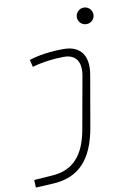

<svg xmlns="http://www.w3.org/2000/svg" viewBox="-104 -810 793 1111"><g transform="rotate(-10 293.0 -254.0)"><path d="M14.6 234.4 117.2 229C268.1 221.2 353 130.4 384.8 -50.8L437.5 -354C456.5 -463.9 410.6 -527.3 311.5 -527.3C236.8 -527.3 162.6 -517.1 108.4 -499L118.7 -456.5C174.8 -473.1 243.2 -482.4 305.7 -482.4C375.5 -482.4 406.7 -436 392.1 -355L337.4 -49.8C311 98.6 243.2 173.8 120.1 182.1L12.7 189.5ZM467.8 -646C494.6 -646 516.6 -667.5 516.6 -694.3C516.6 -721.2 494.6 -743.2 467.8 -743.2C440.9 -743.2 418.9 -721.2 418.9 -694.3C418.9 -667.5 440.9 -646 467.8 -646Z"/></g></svg>

Font: Cascadia Code PL ExtraLight
Style: Italic
Weight: 200
Italic angle: -10°
Monospace: yes
Designer: Aaron Bell
Foundry: Saja Typeworks
Version: Version 2404.023